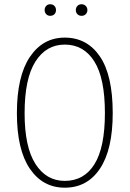

<svg xmlns="http://www.w3.org/2000/svg" viewBox="-20 -869 607 899"><path d="M214.8 -849.1Q227.5 -849.1 234.9 -841.3Q242.2 -833.5 242.2 -821.8Q242.2 -810.1 234.9 -802.5Q227.5 -794.9 214.8 -794.9Q203.6 -794.9 196.3 -802.7Q189 -810.5 189 -821.8Q189 -833.5 196.3 -841.3Q203.6 -849.1 214.8 -849.1ZM389.2 -821.8Q389.2 -810.5 381.6 -802.7Q374 -794.9 361.8 -794.9Q350.1 -794.9 342.5 -802.5Q335 -810.1 335 -821.8Q335 -833.5 342.5 -841.3Q350.1 -849.1 361.8 -849.1Q373.5 -849.1 381.3 -841.3Q389.2 -833.5 389.2 -821.8ZM283.2 -692.9Q387.7 -692.9 447.8 -604.7Q507.8 -516.6 507.8 -339.8Q507.8 -168.9 448.2 -79.6Q388.7 9.8 283.2 9.8Q180.2 9.8 119.6 -79.3Q59.1 -168.5 59.1 -338.9Q59.1 -512.2 119.9 -602.5Q180.7 -692.9 283.2 -692.9ZM283.2 -660.2Q196.3 -660.2 145.8 -580.6Q95.2 -501 95.2 -338.9Q95.2 -180.7 146 -101.3Q196.8 -22 283.2 -22Q373.5 -22 422.4 -100.3Q471.2 -178.7 471.2 -339.8Q471.2 -502.9 421.6 -581.5Q372.1 -660.2 283.2 -660.2Z"/></svg>

Font: Fira Sans Compressed UltraLight
Style: Regular
Weight: 200
Width: 1
Designer: Carrois Corporate & Edenspiekermann AG
Foundry: Carrois Corporate GbR & Edenspiekermann AG
Version: Version 4.203;PS 004.203;hotconv 1.0.88;makeotf.lib2.5.64775